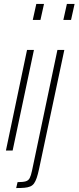

<svg xmlns="http://www.w3.org/2000/svg" viewBox="-20 -763 398 973"><path d="M146 -662 164 -743H203L185 -662ZM10 0 117 -510H152L44 0ZM301 -662 319 -743H358L340 -662ZM62 190 69 160Q96 160 110 156Q124 152 130.5 139.5Q137 127 142 103L271 -510H306L178 93Q172 121 166 138.5Q160 156 152.5 166.5Q145 177 133 182Q121 187 104 188.5Q87 190 62 190Z"/></svg>

Font: Saira Condensed Thin
Style: Italic
Weight: 250
Width: 3
Italic angle: -12°
Designer: Hector Gatti with collaboration of the Omnibus-Type team
Foundry: Omnibus-Type
Version: Version 1.101